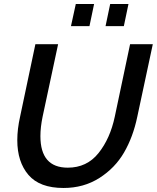

<svg xmlns="http://www.w3.org/2000/svg" viewBox="-20 -930 780 955"><path d="M333 -800 357 -910H448L425 -800ZM505 -800 528 -910H619L596 -800ZM66 -233Q66 -288 80 -350L156 -710H269L192 -350Q181 -297 181 -253Q181 -96 317 -96Q412 -96 470 -168.5Q528 -241 551 -350L627 -710H740L663 -350Q642 -249 597 -171.5Q552 -94 474 -44.5Q396 5 296 5Q177 5 121.5 -60Q66 -125 66 -233Z"/></svg>

Font: Raleway-v4020 SemiBold
Style: Italic
Weight: 600
Italic angle: -12°
Designer: Matt McInerney, Pablo Impallari, Rodrigo Fuenzalida
Foundry: Matt McInerney, Pablo Impallari, Rodrigo Fuenzalida
Version: Version 4.020;PS 004.020;hotconv 1.0.88;makeotf.lib2.5.64775